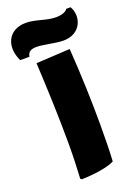

<svg xmlns="http://www.w3.org/2000/svg" viewBox="-193 -802 608 863"><g transform="rotate(-20 111.5 -370.5)"><path d="M260 -741H239C233 -730 213 -721 183 -721C137 -721 94 -744 46 -744C-39 -744 -71 -670 -34 -595H10C13 -610 19 -626 54 -626C87 -626 142 -611 179 -611C265 -611 290 -690 260 -741ZM43 3C98 2 171 -8 201 -25C204 -76 205 -136 205 -202C205 -309 201 -433 192 -566L30 -557C37 -424 42 -287 42 -168C42 -107 40 -50 37 -2Z"/></g></svg>

Font: FilmFarsi_V5 Display
Style: Regular
Weight: 400
Designer: Borna Izadpanah
Foundry: Borna Izadpanah
Version: Version 1.000;PS 001.000;hotconv 1.0.88;makeotf.lib2.5.64775